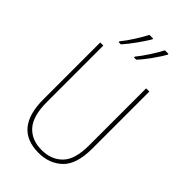

<svg xmlns="http://www.w3.org/2000/svg" viewBox="-285 -1042 1142 1142"><g transform="rotate(45 286.0 -471.5)"><path d="M384 -953Q369 -923 339 -876.5Q309 -830 284 -800V-793H303Q332 -824 365 -870.5Q398 -917 414 -946V-953ZM254 -953Q239 -923 210 -877Q181 -831 155 -800V-793H174Q202 -824 235 -870.5Q268 -917 285 -946V-953ZM465 -714V-233Q465 -116 415.5 -65.5Q366 -15 285 -15Q200 -15 152.5 -68.5Q105 -122 105 -239V-714H79V-236Q79 10 284 10Q374 10 433 -46Q492 -102 492 -235V-714Z"/></g></svg>

Font: Noto Sans Display SemiCondensed Thin
Style: Regular
Weight: 250
Width: 4
Designer: Monotype Design team
Foundry: Monotype Imaging Inc.
Version: 1.000